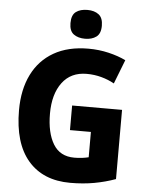

<svg xmlns="http://www.w3.org/2000/svg" viewBox="-61 -1075 798 1042"><g transform="rotate(5 337.5 -554.5)"><path d="M335 -502H607V-125Q552 -105 491.5 -94Q431 -83 361 -83Q213 -83 131.5 -177.5Q50 -272 50 -452Q50 -564 90.5 -646Q131 -728 208.5 -772.5Q286 -817 397 -817Q454 -817 507 -804.5Q560 -792 601 -772L550 -641Q518 -659 479.5 -669.5Q441 -680 399 -680Q313 -680 266 -617Q219 -554 219 -448Q219 -344 256 -282.5Q293 -221 371 -221Q394 -221 413.5 -223.5Q433 -226 449 -230V-368H335ZM373 -1026Q411 -1026 434.5 -1008Q458 -990 458 -947Q458 -904 434 -886.5Q410 -869 373 -869Q335 -869 311 -886.5Q287 -904 287 -947Q287 -991 310.5 -1008.5Q334 -1026 373 -1026Z"/></g></svg>

Font: Noto Sans Telugu UI SemiCondensed ExtraBold
Style: Regular
Weight: 800
Width: 4
Designer: Jelle Bosma - Monotype Design Team
Foundry: Monotype Imaging Inc.
Version: Version 2.005; ttfautohint (v1.8.4.7-5d5b)